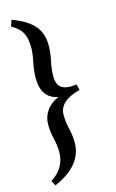

<svg xmlns="http://www.w3.org/2000/svg" viewBox="-126 -740 558 925"><g transform="rotate(-15 153.0 -277.5)"><path d="M253.4 -308.6 261.7 -278.8Q155.8 -252 155.8 -182.1Q155.8 -147 164.6 -111.3Q173.3 -75.2 173.3 -40Q173.3 73.2 30.3 135.3L17.1 109.9Q51.8 88.4 70.6 56.6Q89.4 24.9 89.4 -14.6Q89.4 -47.9 80.6 -85.9Q71.8 -123 71.8 -157.2Q71.8 -193.8 93.3 -225.1Q114.7 -256.3 154.8 -272.5Q71.8 -286.6 71.8 -388.7Q71.8 -424.3 80.6 -466.3Q89.4 -508.8 89.4 -535.6Q89.4 -584 74.2 -611.3Q58.1 -639.6 21.5 -658.7L32.2 -689.9Q71.8 -675.3 98.6 -658.4Q125.5 -641.6 141.1 -622.6Q173.3 -585 173.3 -523.9Q173.3 -489.7 164.6 -449.2Q155.8 -408.7 155.8 -372.6Q155.8 -305.7 222.7 -305.7Q239.3 -305.7 253.4 -308.6Z"/></g></svg>

Font: Namdhinggo Medium
Style: Regular
Weight: 500
Designer: Victor Gaultney
Foundry: SIL International
Version: Version 3.001